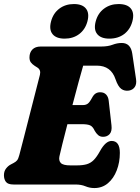

<svg xmlns="http://www.w3.org/2000/svg" viewBox="-20 -936 711 974"><path d="M363 0H49Q20 0 10 -13.5Q0 -27 0 -47Q0 -67.5 10.8 -81.2Q21.5 -95 34.5 -101.5L49.5 -109.5Q61 -115.5 67 -123Q73 -130.5 78 -149.5Q88 -187.5 101.8 -241.2Q115.5 -295 130.5 -353.5Q145.5 -412 159.2 -465.5Q173 -519 182.5 -556.5Q188.5 -581.5 169.5 -593.5L156 -602Q143 -610.5 136.2 -620Q129.5 -629.5 129.5 -644.5Q129.5 -669.5 144.2 -684.8Q159 -700 186.5 -700H493.5Q527.5 -700 551 -709Q574.5 -718 597.5 -718Q643 -718 651 -664L670 -535.5Q674 -510 664 -495Q654 -480 634.5 -476.5Q612 -473 595.5 -484.8Q579 -496.5 566 -534Q543 -603 471.5 -603H402Q394 -576 379 -521Q364 -466 347.5 -403H401Q415 -403 424.8 -409.8Q434.5 -416.5 447 -440Q455.5 -456 465.5 -462Q475.5 -468 488 -468Q507.5 -468 518.5 -456.2Q529.5 -444.5 531.5 -424.5L545.5 -300.5Q549 -270.5 536.5 -256.2Q524 -242 503 -242Q487.5 -242 477.5 -251Q467.5 -260 460.5 -272.5Q450.5 -294.5 436.8 -300.2Q423 -306 397.5 -306H322Q307.5 -250.5 296.5 -206Q285.5 -161.5 281.5 -143Q277 -121.5 288.5 -109.2Q300 -97 337 -97H370Q400.5 -97 420.5 -103Q440.5 -109 455.8 -124.5Q471 -140 487 -169Q515.5 -221 546 -221Q588 -221 588 -160.5Q588 -112.5 572.2 -71.8Q556.5 -31 527.5 -6.5Q498.5 18 458.5 18Q435 18 413.5 9Q392 0 363 0ZM308 -740Q265 -740 246.5 -763Q228 -786 239 -827.5Q250 -869 281 -892.2Q312 -915.5 355 -915.5Q398 -915.5 416.2 -892.2Q434.5 -869 423.5 -827.5Q412.5 -786.5 381.8 -763.2Q351 -740 308 -740ZM534.5 -740Q492 -740 473.2 -763Q454.5 -786 465.5 -827.5Q476.5 -869 507.8 -892.2Q539 -915.5 581.5 -915.5Q626 -915.5 644.2 -892.2Q662.5 -869 651.5 -827.5Q640.5 -786.5 609.8 -763.2Q579 -740 534.5 -740Z"/></svg>

Font: Fraunces 144pt S100 Black
Style: Italic
Weight: 900
Italic angle: -16°
Version: Version 1.000; ttfautohint (v1.8.3)